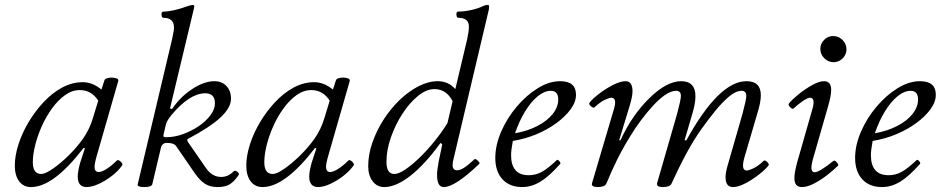

<svg xmlns="http://www.w3.org/2000/svg" viewBox="-20 -745 3812 778"><path d="M106 13Q75 13 57.5 -10.5Q40 -34 40 -74Q40 -113 54.5 -159Q69 -205 95.5 -249.5Q122 -294 156.5 -331Q191 -368 231.5 -390Q272 -412 315 -412Q355 -412 391 -382L403 -419Q405 -427 420 -429.5Q435 -432 448.5 -428.5Q462 -425 459 -416L369 -103Q363 -79 363 -70Q363 -48 380 -48Q392 -48 412 -60.5Q432 -73 454 -95Q459 -99 469 -90Q479 -81 475 -75Q459 -52 433 -32Q407 -12 379.5 0.5Q352 13 331 13Q295 13 295 -30Q295 -50 305 -86L324 -144L319 -146Q197 13 106 13ZM147 -40Q163 -40 193 -60.5Q223 -81 256 -113Q289 -145 315 -181Q342 -219 356 -265L378 -337Q351 -380 303 -380Q272 -380 243.5 -359.5Q215 -339 191 -306Q167 -273 149.5 -234Q132 -195 122.5 -156.5Q113 -118 113 -88Q113 -40 147 -40Z M565 13Q535 13 538 2L677 -585Q681 -604 683 -615Q685 -626 685 -633Q685 -673 642 -673Q635 -673 634.5 -685.5Q634 -698 642 -698Q680 -698 743 -721Q756 -725 761 -725Q767 -725 767 -719Q767 -715 765 -707L669 -306L677 -303Q710 -352 758.5 -384Q807 -416 849 -416Q879 -416 897.5 -396.5Q916 -377 916 -345Q916 -309 874 -269.5Q832 -230 741 -182Q736 -179 742 -169L814 -65Q839 -28 876 -28Q905 -28 927 -51Q932 -56 941.5 -49Q951 -42 947 -36Q929 -9 910.5 2Q892 13 862 13Q832 13 811 0Q790 -13 768 -45L693 -154Q684 -166 656 -166Q637 -166 632 -146L597 2Q593 13 565 13ZM653 -189Q687 -189 721.5 -201.5Q756 -214 785.5 -234Q815 -254 833 -278.5Q851 -303 851 -326Q851 -367 812 -367Q748 -367 674 -278Q655 -254 652 -240L643 -201Q642 -198 642 -194Q642 -189 653 -189Z M1044 13Q1013 13 995.5 -10.5Q978 -34 978 -74Q978 -113 992.5 -159Q1007 -205 1033.5 -249.5Q1060 -294 1094.5 -331Q1129 -368 1169.5 -390Q1210 -412 1253 -412Q1293 -412 1329 -382L1341 -419Q1343 -427 1358 -429.5Q1373 -432 1386.5 -428.5Q1400 -425 1397 -416L1307 -103Q1301 -79 1301 -70Q1301 -48 1318 -48Q1330 -48 1350 -60.5Q1370 -73 1392 -95Q1397 -99 1407 -90Q1417 -81 1413 -75Q1397 -52 1371 -32Q1345 -12 1317.5 0.5Q1290 13 1269 13Q1233 13 1233 -30Q1233 -50 1243 -86L1262 -144L1257 -146Q1135 13 1044 13ZM1085 -40Q1101 -40 1131 -60.5Q1161 -81 1194 -113Q1227 -145 1253 -181Q1280 -219 1294 -265L1316 -337Q1289 -380 1241 -380Q1210 -380 1181.5 -359.5Q1153 -339 1129 -306Q1105 -273 1087.5 -234Q1070 -195 1060.5 -156.5Q1051 -118 1051 -88Q1051 -40 1085 -40Z M1537 13Q1508 13 1490 -10.5Q1472 -34 1472 -72Q1472 -119 1489 -167.5Q1506 -216 1534.5 -260.5Q1563 -305 1599.5 -340Q1636 -375 1676 -395.5Q1716 -416 1754 -416Q1797 -416 1825 -384L1873 -586Q1880 -618 1880 -637Q1880 -673 1837 -673Q1830 -673 1829.5 -685.5Q1829 -698 1836 -698Q1861 -698 1890 -704.5Q1919 -711 1939 -721Q1946 -725 1956 -725Q1962 -725 1962 -719Q1962 -715 1961 -707L1818 -102Q1814 -88 1814 -77Q1814 -55 1832 -55Q1844 -55 1860 -65Q1876 -75 1903 -100Q1906 -103 1916 -94Q1926 -85 1922 -81Q1824 13 1778 13Q1751 13 1751 -36Q1751 -56 1757.5 -90Q1764 -124 1772 -160L1765 -166Q1703 -80 1644 -33.5Q1585 13 1537 13ZM1578 -40Q1595 -40 1622 -58Q1649 -76 1680 -106Q1711 -136 1740.5 -172.5Q1770 -209 1793 -246L1814 -335Q1789 -384 1740 -384Q1708 -384 1674 -356.5Q1640 -329 1611 -284.5Q1582 -240 1564 -188.5Q1546 -137 1546 -89Q1546 -40 1578 -40Z M2096 13Q2045 13 2016 -18.5Q1987 -50 1987 -105Q1987 -157 2011 -212Q2035 -267 2074 -313Q2113 -359 2159 -387.5Q2205 -416 2250 -416Q2314 -416 2314 -361Q2314 -332 2292.5 -302.5Q2271 -273 2235 -246.5Q2199 -220 2153.5 -201Q2108 -182 2058 -174Q2054 -152 2052.5 -139Q2051 -126 2051 -116Q2051 -35 2123 -35Q2150 -35 2174.5 -48Q2199 -61 2236 -96Q2240 -100 2246.5 -92Q2253 -84 2250 -81Q2206 -31 2170 -9Q2134 13 2096 13ZM2067 -205Q2118 -214 2157.5 -234.5Q2197 -255 2219.5 -283Q2242 -311 2242 -342Q2242 -377 2212 -377Q2186 -377 2159 -355Q2132 -333 2108 -294Q2084 -255 2067 -205Z M2403 13Q2374 13 2379 -3L2468 -304Q2481 -349 2457 -349Q2450 -349 2431 -340.5Q2412 -332 2389 -310Q2384 -306 2374 -315Q2364 -324 2369 -329Q2381 -345 2408 -365.5Q2435 -386 2464.5 -401Q2494 -416 2515 -416Q2543 -416 2543 -375Q2543 -365 2540.5 -352Q2538 -339 2532 -318L2489 -177L2494 -176Q2540 -277 2610 -346Q2681 -416 2740 -416Q2798 -416 2798 -355Q2798 -327 2786 -286L2754 -177L2761 -176Q2893 -416 3005 -416Q3063 -416 3063 -359Q3063 -331 3049 -286L2997 -109Q2981 -54 3006 -54Q3013 -54 3032 -62.5Q3051 -71 3074 -93Q3080 -98 3089 -88.5Q3098 -79 3094 -74Q3081 -58 3055 -37.5Q3029 -17 3000 -2Q2971 13 2950 13Q2920 13 2920 -27Q2920 -36 2922 -48Q2924 -60 2932 -87L2989 -285Q2996 -312 3000 -330Q3004 -348 3004 -356Q3004 -377 2985 -377Q2962 -377 2934.5 -354Q2907 -331 2878.5 -296Q2850 -261 2823 -223Q2792 -180 2761.5 -123.5Q2731 -67 2701 -1Q2695 13 2666 13Q2638 13 2643 -4L2724 -285Q2731 -312 2735 -330Q2739 -348 2739 -356Q2739 -377 2720 -377Q2699 -377 2674.5 -360Q2650 -343 2625 -315.5Q2600 -288 2576.5 -256.5Q2553 -225 2535 -195Q2504 -145 2480.5 -97.5Q2457 -50 2437 -1Q2434 6 2424.5 9.5Q2415 13 2403 13Z M3358 -493Q3336 -493 3320 -509Q3304 -525 3304 -547Q3304 -568 3319.5 -583.5Q3335 -599 3356 -599Q3378 -599 3394 -583Q3410 -567 3410 -545Q3410 -524 3394.5 -508.5Q3379 -493 3358 -493ZM3229 13Q3199 13 3199 -23Q3199 -47 3211 -90L3273 -307Q3284 -349 3262 -349Q3254 -349 3236 -337.5Q3218 -326 3195 -305Q3192 -301 3182 -310.5Q3172 -320 3177 -326Q3190 -342 3216 -363Q3242 -384 3270.5 -400Q3299 -416 3319 -416Q3348 -416 3348 -381Q3348 -358 3336 -316L3278 -114Q3267 -78 3268 -62.5Q3269 -47 3281 -47Q3300 -47 3357 -93Q3362 -97 3370.5 -87.5Q3379 -78 3376 -74Q3361 -59 3335.5 -38.5Q3310 -18 3281 -2.5Q3252 13 3229 13Z M3554 13Q3503 13 3474 -18.5Q3445 -50 3445 -105Q3445 -157 3469 -212Q3493 -267 3532 -313Q3571 -359 3617 -387.5Q3663 -416 3708 -416Q3772 -416 3772 -361Q3772 -332 3750.5 -302.5Q3729 -273 3693 -246.5Q3657 -220 3611.5 -201Q3566 -182 3516 -174Q3512 -152 3510.5 -139Q3509 -126 3509 -116Q3509 -35 3581 -35Q3608 -35 3632.5 -48Q3657 -61 3694 -96Q3698 -100 3704.5 -92Q3711 -84 3708 -81Q3664 -31 3628 -9Q3592 13 3554 13ZM3525 -205Q3576 -214 3615.5 -234.5Q3655 -255 3677.5 -283Q3700 -311 3700 -342Q3700 -377 3670 -377Q3644 -377 3617 -355Q3590 -333 3566 -294Q3542 -255 3525 -205Z"/></svg>

Font: Junicode SmExp
Style: Italic
Weight: 400
Width: 6
Italic angle: -11°
Designer: Peter S. Baker
Version: Version 2.205; ttfautohint (v1.8.4)